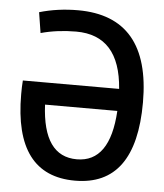

<svg xmlns="http://www.w3.org/2000/svg" viewBox="-52 -749 689 805"><g transform="rotate(5 293.0 -346.5)"><path d="M293 9.8C462.9 9.8 548.8 -106.4 548.8 -341.8C548.8 -583 446.3 -703.1 244.1 -703.1C188 -703.1 133.3 -695.8 82 -680.7L95.7 -594.2C141.6 -606.9 191.9 -613.3 244.1 -613.3C366.7 -613.3 433.1 -539.1 444.3 -389.6H39.1C37.6 -371.6 37.1 -352.1 37.1 -332C37.1 -103 123 9.8 293 9.8ZM444.8 -296.9C436.5 -151.9 385.7 -80.1 293 -80.1C198.2 -80.1 147.5 -151.9 140.6 -296.9Z"/></g></svg>

Font: CaskaydiaCove Nerd Font
Style: Regular
Weight: 400
Designer: Aaron Bell
Foundry: Saja Typeworks
Version: Version 2111.1;Nerd Fonts 2.3.3